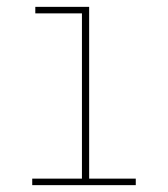

<svg xmlns="http://www.w3.org/2000/svg" viewBox="-20 -540 490 560"><path d="M74 0V-19H219V-501H83V-520H240V-19H376V0Z"/></svg>

Font: Iosevka Etoile Thin
Style: Regular
Weight: 100
Designer: Belleve Invis
Foundry: Belleve Invis
Version: Version 22.1.2; ttfautohint (v1.8.4)